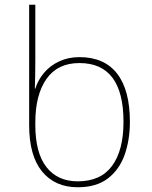

<svg xmlns="http://www.w3.org/2000/svg" viewBox="-20 -780 640 810"><path d="M308 10Q212 10 157.5 -56.5Q103 -123 103 -252V-760H129V-525Q129 -501 128.5 -466Q128 -431 127 -406H129Q140 -442 165.5 -472.5Q191 -503 229.5 -521Q268 -539 315 -539Q420 -539 474 -469.5Q528 -400 528 -266Q528 -190 506 -127.5Q484 -65 435.5 -27.5Q387 10 308 10ZM308 -15Q405 -15 453 -80.5Q501 -146 501 -266Q501 -514 315 -514Q223 -514 176 -447Q129 -380 129 -263V-253Q129 -135 176 -75Q223 -15 308 -15Z"/></svg>

Font: Noto Sans Mono Thin
Style: Regular
Weight: 100
Designer: Monotype Design Team
Foundry: Monotype Imaging Inc.
Version: Version 2.014